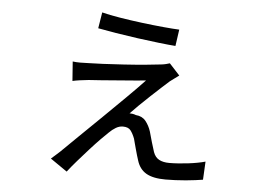

<svg xmlns="http://www.w3.org/2000/svg" viewBox="-49 -700 1099 810"><g transform="rotate(5 500.0 -295.0)"><path d="M352 -636Q383 -628 429 -620.5Q475 -613 523 -607Q571 -601 614 -597Q657 -593 682 -592L672 -522Q645 -524 601.5 -529Q558 -534 510.5 -540.5Q463 -547 417.5 -554.5Q372 -562 341 -568ZM699 -399Q689 -392 678.5 -384Q668 -376 661 -371Q652 -363 630.5 -343.5Q609 -324 585 -301.5Q561 -279 538.5 -257Q516 -235 504 -222Q509 -222 516.5 -221Q524 -220 531 -217Q558 -215 573 -196.5Q588 -178 596 -153Q601 -134 608.5 -108.5Q616 -83 621 -68Q629 -46 646 -37Q663 -28 689 -28Q707 -28 728 -29.5Q749 -31 769.5 -33.5Q790 -36 808.5 -39.5Q827 -43 841 -47L837 30Q825 32 806 34.5Q787 37 765 39Q743 41 720.5 42Q698 43 679 43Q626 43 597 26Q568 9 557 -28Q554 -37 550.5 -49Q547 -61 543.5 -74Q540 -87 537 -98Q534 -109 532 -117Q524 -138 514 -151Q504 -164 481 -164Q466 -164 451.5 -155.5Q437 -147 423 -133Q412 -123 391.5 -102Q371 -81 348 -55.5Q325 -30 301.5 -3Q278 24 261 46L190 -3Q198 -10 206 -17Q214 -24 226 -35Q254 -63 299 -106.5Q344 -150 392 -197Q440 -244 485.5 -289Q531 -334 561 -366Q543 -364 510 -361.5Q477 -359 441 -356Q405 -353 371.5 -350.5Q338 -348 320 -347Q300 -345 282.5 -342.5Q265 -340 252 -337L246 -419Q259 -417 278 -417Q297 -417 316 -418Q333 -418 374 -420Q415 -422 462 -425Q509 -428 552.5 -432Q596 -436 619 -439Q629 -440 639 -442.5Q649 -445 655 -447Z"/></g></svg>

Font: SpoqaHanSansJP-Regular
Style: Regular
Weight: 400
Designer: [Source Han Sans]
Ryoko NISHIZUKA  (kana & ideographs); Paul D. Hunt (Latin, Greek & Cyrillic); Wenlong ZHANG  (bopomofo
Foundry: Spoqa (http://bi.spoqa.com)
Version: Version 1.002.20150607